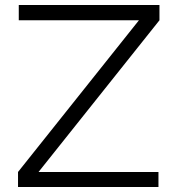

<svg xmlns="http://www.w3.org/2000/svg" viewBox="-20 -747 709 767"><path d="M52 -60 535 -666H55V-727H617V-666L134 -60H613V0H52Z"/></svg>

Font: 寒蝉端黑体 Light
Style: Regular
Weight: 300
Designer: ChillDuanSans {Warren2060}; 
Source Han Sans {Ryoko NISHIZUKA 西塚涼子 (kana, bopomofo & ideographs); Paul D. Hunt (Latin, G
Foundry: ChillType&Adobe
Version: Version 1.300;Glyphs 3.3 (3306)